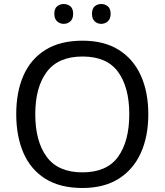

<svg xmlns="http://www.w3.org/2000/svg" viewBox="-20 -928 821 958"><path d="M720 -358Q720 -247 682.5 -164.5Q645 -82 572 -36Q499 10 391 10Q280 10 206.5 -36Q133 -82 97 -165Q61 -248 61 -359Q61 -469 97 -551Q133 -633 206.5 -679Q280 -725 392 -725Q499 -725 572 -679.5Q645 -634 682.5 -551.5Q720 -469 720 -358ZM156 -358Q156 -223 213 -145.5Q270 -68 391 -68Q513 -68 569 -145.5Q625 -223 625 -358Q625 -493 569 -569.5Q513 -646 392 -646Q271 -646 213.5 -569.5Q156 -493 156 -358ZM251 -859Q251 -885 265 -896.5Q279 -908 298 -908Q317 -908 331 -896.5Q345 -885 345 -859Q345 -834 331 -821.5Q317 -809 298 -809Q279 -809 265 -821.5Q251 -834 251 -859ZM439 -859Q439 -885 452.5 -896.5Q466 -908 485 -908Q504 -908 518 -896.5Q532 -885 532 -859Q532 -834 518 -821.5Q504 -809 485 -809Q466 -809 452.5 -821.5Q439 -834 439 -859Z"/></svg>

Font: Noto Sans Sora Sompeng
Style: Regular
Weight: 400
Designer: Monotype Design Team. David Williams.
Foundry: Monotype Imaging Inc.
Version: Version 2.101